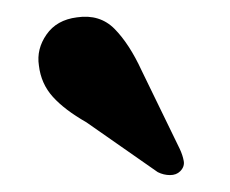

<svg xmlns="http://www.w3.org/2000/svg" viewBox="-20 -710 272 227"><path d="M147.5 -626.5 192.5 -534Q196 -526.5 197.2 -519.8Q198.5 -513 193 -507.5Q188.5 -503 181 -503Q173.5 -503 166.5 -506.5L82 -565.5Q56.5 -580 42.5 -595.5Q28.5 -611 26 -632.5Q23 -652 35 -669.2Q47 -686.5 71 -689.5Q98 -693.5 115.5 -675.8Q133 -658 147.5 -626.5Z"/></svg>

Font: Fraunces 72pt Soft SemiBold
Style: Regular
Weight: 600
Version: Version 1.000;[b76b70a41]